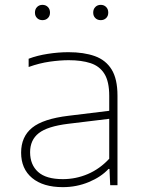

<svg xmlns="http://www.w3.org/2000/svg" viewBox="-20 -763 593 791"><path d="M239 8Q157.5 8 112.2 -29.8Q67 -67.5 67 -134Q67 -200 112.5 -236.8Q158 -273.5 262 -286L430 -306.5V-368Q430 -427 410.2 -458.8Q390.5 -490.5 353.2 -502.8Q316 -515 263 -515Q228 -515 185.2 -509Q142.5 -503 98 -487V-521Q133.5 -534.5 177.2 -541.2Q221 -548 262 -548Q325.5 -548 370.8 -531.8Q416 -515.5 440 -476.5Q464 -437.5 464 -369V0H434L431 -67H427Q396.5 -34 346 -13Q295.5 8 239 8ZM104 -136Q104 -84.5 136.8 -54.8Q169.5 -25 239 -25Q292.5 -25 341.8 -46Q391 -67 430 -109V-273.5L261 -253Q175.5 -242.5 139.8 -214.5Q104 -186.5 104 -136ZM395 -680Q381.5 -680 372.8 -688.5Q364 -697 364 -711Q364 -725.5 372.8 -734.2Q381.5 -743 395 -743Q408.5 -743 417.2 -734.2Q426 -725.5 426 -711Q426 -697 417.2 -688.5Q408.5 -680 395 -680ZM155 -680Q141.5 -680 132.8 -688.5Q124 -697 124 -711Q124 -725.5 132.8 -734.2Q141.5 -743 155 -743Q168.5 -743 177.2 -734.2Q186 -725.5 186 -711Q186 -697 177.2 -688.5Q168.5 -680 155 -680Z"/></svg>

Font: Encode Sans Expanded Expanded Thin
Style: Regular
Weight: 100
Width: 7
Designer: Multiple Designers
Foundry: Impallari Type
Version: Version 3.000; ttfautohint (v1.8.3) -l 8 -r 50 -G 200 -x 14 